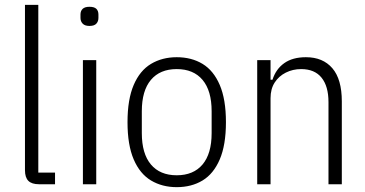

<svg xmlns="http://www.w3.org/2000/svg" viewBox="-20 -760 1506 792"><path d="M207 0H141Q111 0 97 -14Q83 -28 83 -58V-740H138V-48H207Z M349 -653Q330 -653 321 -662.5Q312 -672 312 -686V-700Q312 -715 321 -723.5Q330 -732 349 -732Q369 -732 377.5 -723.5Q386 -715 386 -700V-686Q386 -672 377.5 -662.5Q369 -653 349 -653ZM322 0V-512H377V0Z M709 12Q649 12 603 -15.5Q557 -43 531.5 -102.5Q506 -162 506 -256Q506 -350 531.5 -409.5Q557 -469 603 -496.5Q649 -524 709 -524Q770 -524 815.5 -496.5Q861 -469 886.5 -409.5Q912 -350 912 -256Q912 -162 886.5 -102.5Q861 -43 815.5 -15.5Q770 12 709 12ZM709 -37Q778 -37 815.5 -81.5Q853 -126 853 -211V-301Q853 -386 815.5 -430.5Q778 -475 709 -475Q640 -475 602.5 -430.5Q565 -386 565 -301V-211Q565 -126 602.5 -81.5Q640 -37 709 -37Z M1096 0H1041V-512H1096V-431H1104Q1118 -475 1152.5 -499.5Q1187 -524 1242 -524Q1312 -524 1351 -478.5Q1390 -433 1390 -342V0H1335V-339Q1335 -404 1306.5 -439.5Q1278 -475 1222 -475Q1188 -475 1159 -460.5Q1130 -446 1113 -419.5Q1096 -393 1096 -355Z"/></svg>

Font: IBM Plex Sans Condensed Light
Style: Regular
Weight: 300
Width: 3
Designer: Mike Abbink, Paul van der Laan, Pieter van Rosmalen
Foundry: Bold Monday
Version: Version 3.201